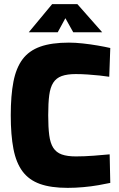

<svg xmlns="http://www.w3.org/2000/svg" viewBox="-20 -896 577 928"><path d="M307 12Q226 12 173 -7Q120 -26 89 -67.5Q58 -109 45 -176Q32 -243 32 -339Q32 -435 45 -501.5Q58 -568 89 -609.5Q120 -651 174.5 -670.5Q229 -690 313 -690Q344 -690 380.5 -686Q417 -682 452 -676Q487 -670 513 -664L508 -525Q490 -528 461.5 -531Q433 -534 403 -536Q373 -538 346 -538Q305 -538 278.5 -528.5Q252 -519 237.5 -496.5Q223 -474 218 -436Q213 -398 213 -339Q213 -281 218 -242.5Q223 -204 237.5 -181.5Q252 -159 278.5 -149.5Q305 -140 347 -140Q387 -140 433.5 -143.5Q480 -147 510 -150L513 -12Q490 -7 456 -1Q422 5 383 8.5Q344 12 307 12ZM119 -740 232 -876H354L474 -740H334L296 -808L259 -740Z"/></svg>

Font: Cairo Play Black
Style: Regular
Weight: 900
Version: Version 3.119